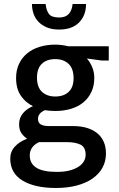

<svg xmlns="http://www.w3.org/2000/svg" viewBox="-20 -702 591 955"><path d="M60 -314Q60 -353 74.5 -384Q89 -415 115 -436.5Q141 -458 177 -469Q213 -480 255 -480Q286 -480 318 -472H521V-401H486L412 -411Q429 -392 439 -367Q449 -342 449 -315Q449 -276 435 -245.5Q421 -215 395.5 -193.5Q370 -172 334 -161Q298 -150 255 -150Q241 -150 228.5 -151Q216 -152 204 -154Q185 -146 177 -135Q169 -124 169 -111Q169 -91 183 -83Q197 -75 223 -75H342Q420 -75 463.5 -39.5Q507 -4 507 62Q507 101 489.5 132.5Q472 164 439.5 186.5Q407 209 361 221Q315 233 258 233Q153 233 92 196Q31 159 31 87Q31 52 54 27Q77 2 115 -12Q97 -24 86 -40.5Q75 -57 75 -84Q75 -116 94 -138.5Q113 -161 144 -174Q108 -191 84 -225.5Q60 -260 60 -314ZM174 5Q128 27 128 71Q128 111 160.5 132Q193 153 262 153Q301 153 328 145.5Q355 138 372.5 126Q390 114 398 99Q406 84 406 68Q406 30 380.5 17.5Q355 5 313 5ZM346 -313Q346 -361 321 -384.5Q296 -408 255 -408Q213 -408 188.5 -385Q164 -362 164 -316Q164 -268 189 -245Q214 -222 255 -222Q297 -222 321.5 -245Q346 -268 346 -313ZM207 -682Q210 -651 223 -633Q236 -615 274 -615Q306 -615 322 -632.5Q338 -650 341 -682H408Q408 -626 373.5 -590.5Q339 -555 274 -555Q238 -555 212.5 -566Q187 -577 170.5 -594.5Q154 -612 146.5 -635Q139 -658 139 -682Z"/></svg>

Font: Ek Mukta Medium
Style: Regular
Weight: 500
Designer: Girish Dalvi and Yashodeep Gholap
Foundry: Ek Type
Version: Version 2.538;PS 1.002;hotconv 16.6.51;makeotf.lib2.5.65220;